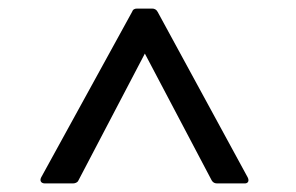

<svg xmlns="http://www.w3.org/2000/svg" viewBox="-20 -771 690 448"><path d="M150 -343C155 -343 161 -345 163 -350L318 -646L474 -350C477 -345 481 -343 487 -343H551C559 -343 562 -349 558 -357L348 -743C345 -749 340 -751 335 -751H300C294 -751 290 -749 288 -743L76 -357C72 -349 76 -343 85 -343Z"/></svg>

Font: LINE Seed JP_OTF Regular
Style: Regular
Weight: 400
Designer: LY Corporation & Fontrix & Fontworks
Version: Version 1.002